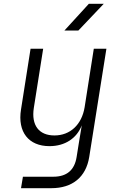

<svg xmlns="http://www.w3.org/2000/svg" viewBox="-20 -805 640 1005"><path d="M317 -645H390L523 -785H445ZM90 180H249C359 180 430 122 447 17L537 -550H471L423 -244C408 -152 347 -96 265 -96C184 -96 143 -149 157 -240L206 -550H140L90 -232C71 -114 130 -40 239 -40C320 -40 382 -81 408 -149L392 -52L381 17C370 86 329 120 259 120H100Z"/></svg>

Font: JetBrains Mono ExtraLight
Style: Italic
Weight: 240
Italic angle: -9°
Monospace: yes
Designer: Philipp Nurullin, Konstantin Bulenkov
Foundry: JetBrains
Version: Version 2.305